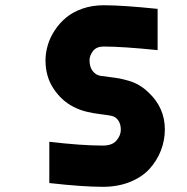

<svg xmlns="http://www.w3.org/2000/svg" viewBox="-20 -697 707 727"><path d="M369.1 10.4Q294.3 10.4 166.7 -3.9V-160.2Q288.4 -145.8 369.1 -145.8Q405.6 -145.8 421.5 -165.4Q437.5 -184.9 437.5 -205.7Q437.5 -227.2 427.7 -241.2Q418 -255.2 401.7 -258.5Q390 -261.1 360.7 -264.6Q331.4 -268.2 306.3 -274.4Q281.2 -280.6 257.2 -293Q212.2 -316.4 182.3 -362Q152.3 -407.6 152.3 -468.1Q152.3 -496.7 160.8 -525.7Q169.3 -554.7 187.2 -582Q205.1 -609.4 230.5 -630.5Q255.9 -651.7 292.6 -664.4Q329.4 -677.1 372.4 -677.1Q444.7 -677.1 576.8 -663.4V-507.2Q443.4 -520.8 372.4 -520.8Q345.1 -520.8 332 -503.6Q319 -486.3 319 -469.4Q319 -442.7 331.4 -427.4Q343.8 -412.1 362 -409.5Q370.4 -408.2 394.9 -405.3Q419.3 -402.3 432.9 -399.7Q446.6 -397.1 467.8 -391Q488.9 -384.8 507.2 -374Q525.4 -363.3 542.3 -347Q604.2 -289.1 604.2 -207Q604.2 -165.4 589.2 -127Q574.2 -88.5 546.2 -57.6Q518.2 -26.7 472.3 -8.1Q426.4 10.4 369.1 10.4Z"/></svg>

Font: TypoPRO Monoid
Style: Bold
Weight: 700
Width: 4
Monospace: yes
Designer: Andreas Larsen (@larsenwork)
Version: Version 0.61